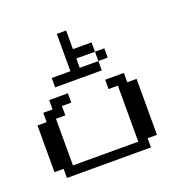

<svg xmlns="http://www.w3.org/2000/svg" viewBox="-75 -406 442 472"><g transform="rotate(-20 146.0 -170.5)"><path d="M23.9 0V-23.9H0V-146H23.9V-170.4H48.3V-194.8H97.2V-170.4H72.8V-146H48.3V-23.9H219.2V-170.4H194.8V-194.8H243.7V-170.4H268.1V-23.9H243.7V0ZM194.8 -243.7V-268.1H219.2V-243.7ZM72.8 -219.2V-243.7H121.6V-341.3H146V-292.5H194.8V-268.1H146V-243.7H194.8V-219.2Z"/></g></svg>

Font: FS Mondwest Regular
Style: Regular
Weight: 400
Designer: NZWStudios2024
Foundry: https://fontstruct.com
Version: Version 1.0